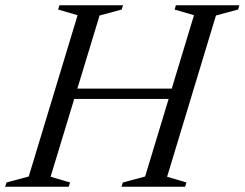

<svg xmlns="http://www.w3.org/2000/svg" viewBox="-44 -705 924 725"><path d="M185.5 -331.5 197.5 -370.5H655L642.5 -331.5ZM249 -647.5 175.5 -669 180.5 -685H420.5L415.5 -669L332 -646.5L147 -37.5L220.5 -16L215.5 0H-24.5L-19.5 -16L64.5 -38.5ZM688.5 -647.5 615.5 -669 620 -685H860L855 -669L771.5 -646.5L587 -37.5L660 -16L655 0H415L420 -16L504 -38.5Z"/></svg>

Font: Newsreader 36pt
Style: Italic
Weight: 400
Italic angle: -17°
Designer: Hugues Gentile
Foundry: Production Type
Version: Version 1.003